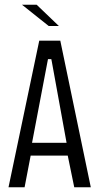

<svg xmlns="http://www.w3.org/2000/svg" viewBox="-20 -792 421 812"><path d="M16 0 146 -620H235L364 0H294L264 -146L277 -134H101L112 -146L84 0ZM114 -180 107 -188H272L263 -180L199 -532L197 -542H183L181 -532ZM186 -682 73 -772H135L229 -682Z"/></svg>

Font: Smooch Sans Thin Medium
Style: Regular
Weight: 500
Version: Version 1.010